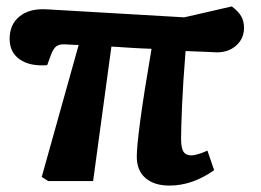

<svg xmlns="http://www.w3.org/2000/svg" viewBox="-20 -564 814 598"><path d="M508 14Q460 14 433 -9.5Q406 -33 406 -76Q406 -107 417 -189.5Q428 -272 452 -412Q421 -413 389.5 -415Q358 -417 327 -419L270 0H130L110 -13L225 -424Q211 -424 199 -425Q187 -426 179 -426Q163 -426 154.5 -419Q146 -412 139 -394L127 -361Q73 -357 41.5 -379Q10 -401 10 -443Q10 -488 41 -513Q72 -538 125 -535L554 -510L702 -544Q723 -528 731.5 -513Q740 -498 740 -477Q740 -444 716 -422.5Q692 -401 656 -401Q637 -402 610 -403Q583 -404 558 -405Q550 -306 547 -235Q544 -164 544 -131Q544 -103 551.5 -91.5Q559 -80 577 -80Q584 -80 599 -84.5Q614 -89 626 -95L647 -34Q579 14 508 14Z"/></svg>

Font: Literata 7pt
Style: Bold Italic
Weight: 700
Italic angle: -2°
Designer: Latin by Veronika Burian and Jose Scaglione. Greek by Irene Vlachou. Cyrillic by Vera Evstafieva
Foundry: TypeTogether
Version: Version 3.002